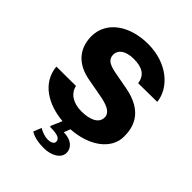

<svg xmlns="http://www.w3.org/2000/svg" viewBox="-258 -875 1234 1234"><g transform="rotate(45 358.5 -258.0)"><path d="M671 -201C671 -274 653 -396 458 -431L339 -453C268 -467 249 -489 249 -526C249 -565 285 -599 363 -599C436 -599 484 -574 492 -508L664 -510C652 -626 535 -732 360 -732C196 -732 65 -647 66 -506C68 -389 141 -321 253 -301L373 -279C439 -267 496 -249 496 -200C496 -144 433 -122 362 -122C288 -122 235 -155 222 -213L45 -212C58 -72 186 -3 321 8L290 80C286 90 290 91 299 91C364 91 386 105 386 131C386 148 367 159 338 159C309 159 279 147 257 134L235 188C271 210 315 216 359 216C425 216 484 184 484 133C484 97 456 54 377 53L394 9C557 -1 671 -88 671 -201Z"/></g></svg>

Font: United Sans ExtraBold
Style: Regular
Weight: 800
Designer: Pablo Impallari, Rodrigo Fuenzalida (Modified by Dan O. Williams)
Version: Version 1.000;PS 001.000;hotconv 1.0.88;makeotf.lib2.5.64775